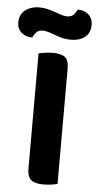

<svg xmlns="http://www.w3.org/2000/svg" viewBox="-91 -864 461 906"><g transform="rotate(5 139.0 -411.0)"><path d="M73.5 -415.1H216.5V-1.3Q207.6 1.3 189 4.1Q170.4 7 150.5 7Q108.7 7 91.1 -8.3Q73.5 -23.6 73.5 -60.4ZM216.5 -239.9H73.5V-607.3Q83.1 -609.3 102.2 -612.5Q121.3 -615.6 139.9 -615.6Q180.4 -615.6 198.4 -601.5Q216.5 -587.4 216.5 -548.3ZM55.7 -823.6Q83.7 -823.6 108.8 -816.1Q134 -808.6 155.5 -800.8Q176.9 -792.9 192.6 -792.9Q213.3 -792.9 224.1 -805.2Q234.9 -817.6 239.5 -828.9H244.2Q271.5 -828.9 291.4 -811.2Q311.3 -793.5 311.3 -763.2Q311.3 -724.7 286.1 -704.7Q260.8 -684.7 221.8 -684.7Q191.2 -684.7 166.2 -692.7Q141.2 -700.7 120.9 -708.3Q100.6 -715.8 83.9 -715.8Q63.3 -715.8 52.9 -703.8Q42.6 -691.8 37.3 -679.4H33.3Q6.1 -679.4 -14.2 -697Q-34.5 -714.6 -34.5 -745.1Q-34.5 -771.7 -21.3 -789.2Q-8.2 -806.6 12.9 -815.1Q34.1 -823.6 55.7 -823.6Z"/></g></svg>

Font: Baloo Tamma 2
Style: Regular
Weight: 400
Designer: Divya Kowshik, Shuchita Grover and Ek Type
Foundry: Ek Type
Version: Version 1.700